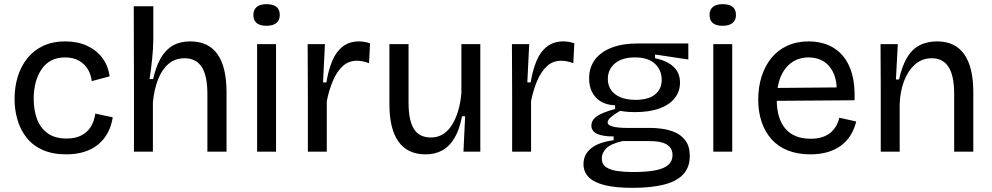

<svg xmlns="http://www.w3.org/2000/svg" viewBox="-20 -729 4768 923"><path d="M299 13Q232 13 184.5 -8.5Q137 -30 107.5 -67.5Q78 -105 64 -153Q50 -201 50 -253Q50 -311 65.5 -361Q81 -411 111.5 -449Q142 -487 187.5 -508.5Q233 -530 294 -530Q353 -530 398.5 -509Q444 -488 472 -450.5Q500 -413 507 -362L421 -339Q418 -368 403.5 -394Q389 -420 361 -436.5Q333 -453 292 -453Q255 -453 227 -438.5Q199 -424 180.5 -397Q162 -370 152 -334.5Q142 -299 142 -255Q142 -197 159 -154Q176 -111 211 -87Q246 -63 300 -63Q342 -63 371 -78Q400 -93 416.5 -119.5Q433 -146 438 -183L522 -165Q515 -121 496.5 -88Q478 -55 449.5 -32.5Q421 -10 383 1.5Q345 13 299 13Z M624 0V-307L623 -699H717V-539Q717 -518 715.5 -494.5Q714 -471 711.5 -447Q709 -423 706 -398.5Q703 -374 699 -349H716Q730 -410 753 -450Q776 -490 811 -510Q846 -530 895 -530Q982 -530 1025.5 -468.5Q1069 -407 1069 -285V0H977V-276Q977 -366 949.5 -407.5Q922 -449 868 -449Q821 -449 789.5 -421.5Q758 -394 739.5 -346.5Q721 -299 715 -237V0Z M1216 0V-517H1307V0ZM1261 -605Q1230 -605 1214 -618Q1198 -631 1198 -657Q1198 -682 1214 -695.5Q1230 -709 1261 -709Q1293 -709 1309 -696Q1325 -683 1325 -657Q1325 -632 1308.5 -618.5Q1292 -605 1261 -605Z M1460 0V-277L1459 -517H1542L1533 -333H1549Q1559 -393 1577.5 -437Q1596 -481 1628 -505.5Q1660 -530 1706 -530Q1717 -530 1730 -528Q1743 -526 1759 -521L1754 -425Q1740 -431 1724.5 -434Q1709 -437 1696 -437Q1656 -437 1628 -411.5Q1600 -386 1581 -342Q1562 -298 1551 -243V0Z M2026 13Q1940 13 1896 -47.5Q1852 -108 1852 -229V-517H1944V-236Q1944 -151 1969.5 -109.5Q1995 -68 2052 -68Q2083 -68 2108 -83Q2133 -98 2151.5 -126.5Q2170 -155 2182 -194.5Q2194 -234 2198 -282V-517H2289V-220V0H2208L2216 -170H2201Q2189 -107 2165.5 -66.5Q2142 -26 2107 -6.5Q2072 13 2026 13Z M2442 0V-277L2441 -517H2524L2515 -333H2531Q2541 -393 2559.5 -437Q2578 -481 2610 -505.5Q2642 -530 2688 -530Q2699 -530 2712 -528Q2725 -526 2741 -521L2736 -425Q2722 -431 2706.5 -434Q2691 -437 2678 -437Q2638 -437 2610 -411.5Q2582 -386 2563 -342Q2544 -298 2533 -243V0Z M3021 174Q2939 174 2887 161Q2835 148 2810 122.5Q2785 97 2785 60Q2785 14 2821 -15.5Q2857 -45 2930 -55V-73Q2876 -73 2849.5 -86Q2823 -99 2823 -125Q2823 -152 2850 -170.5Q2877 -189 2937 -205V-223Q2877 -225 2844.5 -260.5Q2812 -296 2812 -352Q2812 -404 2839.5 -441.5Q2867 -479 2919.5 -499.5Q2972 -520 3044 -520H3289V-443L3129 -467V-449Q3187 -437 3218 -408Q3249 -379 3249 -332Q3249 -289 3223.5 -257Q3198 -225 3150 -207.5Q3102 -190 3031 -190Q3017 -190 3001.5 -191Q2986 -192 2961 -196Q2933 -180 2917 -166Q2901 -152 2901 -141Q2901 -130 2916 -124Q2931 -118 2952.5 -116Q2974 -114 2992 -114H3113Q3132 -114 3162.5 -110Q3193 -106 3223.5 -93.5Q3254 -81 3275 -53.5Q3296 -26 3296 21Q3296 75 3264.5 109Q3233 143 3171.5 158.5Q3110 174 3021 174ZM3023 98Q3090 98 3132 89.5Q3174 81 3193.5 63Q3213 45 3213 17Q3213 -8 3199.5 -22.5Q3186 -37 3166 -43Q3146 -49 3126 -50Q3106 -51 3091 -51H2974Q2916 -38 2894.5 -16Q2873 6 2873 32Q2873 60 2893 74Q2913 88 2947 93Q2981 98 3023 98ZM3035 -249Q3097 -249 3129 -275Q3161 -301 3161 -345Q3161 -392 3128.5 -422.5Q3096 -453 3032 -453Q2970 -453 2936 -424Q2902 -395 2902 -349Q2902 -319 2917.5 -296.5Q2933 -274 2962.5 -261.5Q2992 -249 3035 -249Z M3409 0V-517H3500V0ZM3454 -605Q3423 -605 3407 -618Q3391 -631 3391 -657Q3391 -682 3407 -695.5Q3423 -709 3454 -709Q3486 -709 3502 -696Q3518 -683 3518 -657Q3518 -632 3501.5 -618.5Q3485 -605 3454 -605Z M3876 13Q3815 13 3768 -5.5Q3721 -24 3689.5 -59Q3658 -94 3641.5 -142.5Q3625 -191 3625 -250Q3625 -311 3641.5 -362Q3658 -413 3688.5 -450.5Q3719 -488 3764.5 -509Q3810 -530 3868 -530Q3919 -530 3961 -512.5Q4003 -495 4032.5 -460Q4062 -425 4076.5 -371.5Q4091 -318 4088 -247L3683 -244V-306L4032 -309L4002 -267Q4006 -329 3990 -370Q3974 -411 3942 -432Q3910 -453 3868 -453Q3821 -453 3786.5 -429Q3752 -405 3733 -360Q3714 -315 3714 -251Q3714 -159 3755.5 -110.5Q3797 -62 3877 -62Q3909 -62 3933 -70Q3957 -78 3973 -91.5Q3989 -105 3999.5 -123.5Q4010 -142 4015 -163L4096 -145Q4087 -108 4069 -79Q4051 -50 4023.5 -29.5Q3996 -9 3959 2Q3922 13 3876 13Z M4214 0V-315L4213 -517H4296L4287 -347H4302Q4316 -410 4339.5 -450.5Q4363 -491 4399.5 -510.5Q4436 -530 4485 -530Q4571 -530 4615 -468.5Q4659 -407 4659 -284V0H4567V-277Q4567 -365 4540 -407Q4513 -449 4459 -449Q4412 -449 4378 -418.5Q4344 -388 4325.5 -338Q4307 -288 4305 -228V0Z"/></svg>

Font: Bricolage Grotesque 20pt
Style: Regular
Weight: 400
Version: Version 1.001;gftools[0.9.33.dev8+g029e19f]